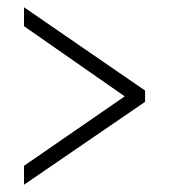

<svg xmlns="http://www.w3.org/2000/svg" viewBox="-20 -622 465 528"><path d="M46 -114V-166L323 -357L46 -550V-602L379 -373V-342Z"/></svg>

Font: Noto Serif Ethiopic ExtraCondensed Light
Style: Regular
Weight: 300
Width: 2
Designer: Monotype Design Team
Foundry: Monotype Imaging Inc.
Version: Version 2.102; ttfautohint (v1.8.4.7-5d5b)